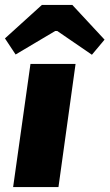

<svg xmlns="http://www.w3.org/2000/svg" viewBox="-39 -755 442 775"><path d="M383 -595 332 -534 192 -630H184L24 -535L-19 -600L130 -735H253ZM197 0H14L84 -497H266Z"/></svg>

Font: Exo 2.0 Extra Bold
Style: Italic
Weight: 800
Italic angle: -8°
Designer: Natanael Gama
Version: Version 1.001;PS 001.001;hotconv 1.0.70;makeotf.lib2.5.58329